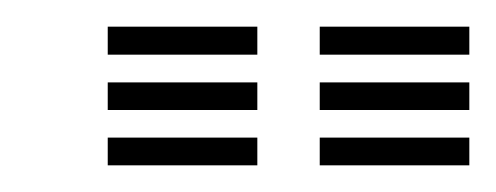

<svg xmlns="http://www.w3.org/2000/svg" viewBox="-20 -769 372 144"><path d="M219.8 -728V-749H332V-728ZM60.8 -728V-749H173V-728ZM60.8 -686.5V-707.2H173V-686.5ZM219.8 -686.5V-707.2H332V-686.5ZM60.8 -645V-665.8H173V-645ZM219.8 -645V-665.8H332V-645Z"/></svg>

Font: Big Shoulders Inline Display ExtraBold
Style: Regular
Weight: 800
Designer: Patric King
Foundry: XO Type Co
Version: Version 1.000